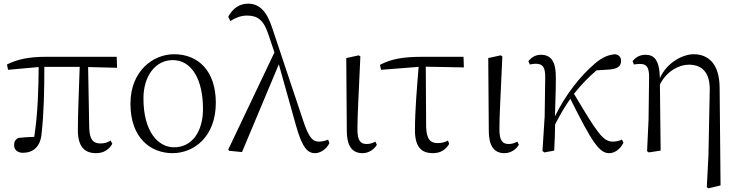

<svg xmlns="http://www.w3.org/2000/svg" viewBox="-20 -822 4033 1048"><path d="M505 14C545 14 575 -5 593 -37L584 -55C568 -45 553 -39 528 -39C490 -39 469 -58 467 -125L461 -456L619 -452L617 -512H232C139 -512 76 -499 18 -470L24 -441L191 -456C190 -335 187 -208 167 -75C132 -74 104 -72 79 -69C64 -60 57 -49 57 -30C57 -6 74 12 105 12C161 12 201 -21 207 -93C220 -208 222 -335 222 -457H415C411 -329 405 -204 405 -113C405 -20 442 14 505 14Z M922 14C1036 14 1158 -73 1158 -261C1158 -435 1062 -526 930 -526C816 -526 692 -435 692 -256C692 -68 803 14 922 14ZM930 -18C844 -18 763 -102 763 -285C763 -408 829 -494 923 -494C1026 -494 1088 -389 1088 -227C1088 -109 1032 -18 930 -18Z M1700 14C1730 14 1764 -10 1778 -41L1771 -60C1753 -52 1733 -49 1721 -49C1686 -49 1665 -72 1634 -166L1468 -663C1437 -762 1395 -802 1334 -802C1287 -802 1250 -776 1226 -731L1237 -707C1264 -724 1293 -737 1328 -737C1385 -737 1419 -714 1445 -634L1478 -536L1226 -6L1230 1L1301 8L1502 -471L1595 -139C1631 -9 1662 14 1700 14Z M1959 14C1996 14 2025 -10 2037 -32L2029 -49C2015 -42 2002 -36 1982 -36C1950 -36 1931 -51 1931 -116C1931 -195 1937 -282 1947 -514L1938 -520L1870 -505L1873 -110C1873 -19 1906 14 1959 14Z M2343 14C2385 14 2413 -5 2432 -37L2425 -55C2409 -46 2392 -41 2369 -41C2331 -41 2308 -59 2306 -130L2304 -458L2512 -454L2510 -512H2290C2181 -512 2117 -501 2054 -468L2060 -441L2265 -457C2256 -344 2245 -221 2245 -111C2245 -20 2280 14 2343 14Z M2734 14C2771 14 2800 -10 2812 -32L2804 -49C2790 -42 2777 -36 2757 -36C2725 -36 2706 -51 2706 -116C2706 -195 2712 -282 2722 -514L2713 -520L2645 -505L2648 -110C2648 -19 2681 14 2734 14Z M3305 14C3335 14 3365 -7 3383 -43L3375 -60C3363 -54 3344 -49 3325 -49C3271 -49 3240 -97 3113 -310C3154 -362 3194 -402 3236 -438L3299 -442C3346 -444 3370 -458 3370 -489C3370 -513 3356 -522 3340 -526C3308 -524 3272 -514 3227 -475C3147 -407 3066 -304 3009 -187C3011 -257 3014 -330 3014 -395C3015 -489 2987 -523 2931 -523C2901 -523 2878 -506 2864 -488L2872 -470C2882 -472 2893 -474 2904 -474C2942 -474 2956 -456 2956 -402L2953 -187L2941 2L2951 10L3005 0C3008 -48 3009 -95 3010 -143C3042 -205 3061 -236 3093 -283C3212 -45 3251 14 3305 14Z M3838 200 3847 206 3913 190 3908 -343C3907 -480 3841 -526 3766 -526C3710 -526 3622 -484 3582 -396C3579 -497 3550 -523 3503 -523C3470 -523 3446 -506 3433 -488L3440 -470C3452 -472 3462 -473 3473 -473C3509 -473 3523 -456 3523 -402L3520 -169L3512 3L3521 10L3586 0L3582 -361C3619 -433 3685 -469 3740 -469C3809 -469 3856 -429 3854 -330L3847 24Z"/></svg>

Font: Noto Serif CJK TC Light
Style: Regular
Weight: 300
Designer: Ryoko NISHIZUKA 西塚涼子 (kana & ideographs); Frank Grießhammer (Latin, Greek & Cyrillic); Wenlong ZHANG 张文龙 (bopomofo); San
Foundry: Adobe
Version: Version 2.001;hotconv 1.1.0;makeotfexe 2.6.0